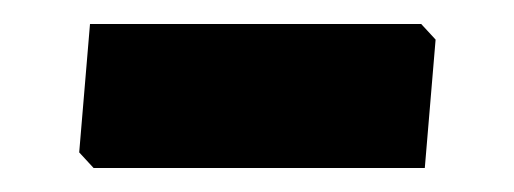

<svg xmlns="http://www.w3.org/2000/svg" viewBox="-20 -711 428 160"><path d="M331 -691 343 -678 334 -571H58L46 -584L55 -691Z"/></svg>

Font: Alegreya Sans Black
Style: Regular
Weight: 900
Designer: Juan Pablo del Peral
Foundry: Huerta Tipografica
Version: Version 2.007